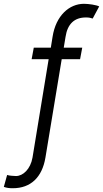

<svg xmlns="http://www.w3.org/2000/svg" viewBox="-93 -780 543 1013"><path d="M340.9 -528.4H243.3L252.8 -585.6C263.1 -654.1 300.1 -688.2 360.8 -687.9C375.7 -688.2 388.5 -685 396 -682.2L430.4 -746.1C415.1 -753.9 375.4 -759.9 349.8 -759.9C273.1 -759.9 201.7 -698.2 184.3 -585.6L175.1 -528.4H85.2L73.9 -467.7H163.7L78.5 51.5C67.8 112.6 28.4 148.4 -8.2 148.8C-15.3 148.4 -45.8 147.4 -55.4 143.1L-72.8 206C-57.2 211.6 -43.3 213.1 -25.2 213.1C68.5 213.1 129.3 155.9 146.7 51.5L232.6 -467.7H329.5Z"/></svg>

Font: TID UI Light
Style: Italic
Weight: 300
Italic angle: -9.39999°
Designer: The TID Project Authors
Foundry: Bakken & Bæck
Version: Version 1.001;hotconv 1.0.109;makeotfexe 2.5.65596